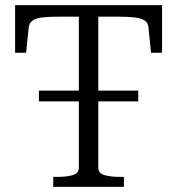

<svg xmlns="http://www.w3.org/2000/svg" viewBox="-20 -730 692 750"><path d="M132 -376H520V-334H132ZM288 -75V-665H216Q173 -665 146.5 -662Q120 -659 107 -649.5Q94 -640 92 -622L82 -524H39V-710H613V-524H570L560 -622Q559 -640 545.5 -649.5Q532 -659 505 -662Q478 -665 436 -665H364V-75Q364 -53 388 -46Q412 -39 448 -39H464V0H188V-39H204Q240 -39 264 -46Q288 -53 288 -75Z"/></svg>

Font: Roboto Serif 36pt Light
Style: Regular
Weight: 300
Designer: Greg Gazdowicz
Foundry: Commercial Type
Version: Version 1.008